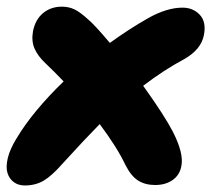

<svg xmlns="http://www.w3.org/2000/svg" viewBox="-40 -509 649 582"><path d="M35.2 53.2Q15.6 53.2 2 43.2Q-11.7 33.2 -17.3 15.4Q-22.9 -2.4 -16.4 -29.8Q-9.8 -57.1 9.8 -88.9Q58.6 -170.9 152.8 -262.2Q124 -292.5 98.1 -316.9Q74.7 -338.9 64.7 -361.8Q54.7 -384.8 60.1 -415Q67.4 -450.2 90.8 -469.5Q114.3 -488.8 147.9 -488.8Q168.5 -488.8 185.8 -480.5Q203.1 -472.2 227.1 -450.2Q246.6 -434.1 293 -378.9Q350.1 -420.4 409.2 -454.1Q465.8 -485.8 513.2 -485.8Q545.4 -485.8 565.7 -464.1Q585.9 -442.4 578.1 -402.8Q569.8 -358.4 517.1 -329.1Q457 -296.9 394 -249Q459 -158.2 483.9 -109.9Q517.6 -43.9 509.8 -5.9Q504.9 21.5 483.4 36.6Q461.9 51.8 430.2 51.8Q399.9 51.8 378.4 38.1Q356.9 24.4 339.8 -9.8Q314.5 -63 262.2 -132.8Q218.8 -88.9 148.9 -12.2Q116.7 24.4 92 38.8Q67.4 53.2 35.2 53.2Z"/></svg>

Font: Shantell Sans Bouncy
Style: Italic
Weight: 800
Italic angle: -11.31°
Designer: Stephen Nixon, Anya Danilova, Shantell Martin
Foundry: Arrow Type
Version: Version 1.006;[9816181b4]